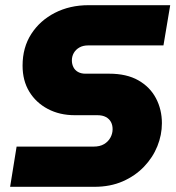

<svg xmlns="http://www.w3.org/2000/svg" viewBox="-20 -720 678 740"><path d="M19 0 44 -155H341Q365 -155 381 -164.5Q397 -174 405.5 -189.5Q414 -205 414 -222Q414 -238 407.5 -250Q401 -262 388 -269Q375 -276 355 -276H268Q210 -276 164.5 -300Q119 -324 93 -366.5Q67 -409 67 -467Q67 -537 100.5 -589Q134 -641 191.5 -670.5Q249 -700 321 -700H636L610 -545H320Q300 -545 286 -537Q272 -529 264.5 -516Q257 -503 257 -487Q257 -473 263 -461Q269 -449 281 -442.5Q293 -436 309 -436H401Q468 -436 513 -410.5Q558 -385 581 -341.5Q604 -298 604 -245Q604 -200 586.5 -156.5Q569 -113 535 -77.5Q501 -42 453 -21Q405 0 344 0Z"/></svg>

Font: MuseoModerno ExtraBold
Style: Italic
Weight: 800
Italic angle: -9°
Designer: Pablo Cosgaya, Héctor Gatti, Marcela Romero, and the Authors of The MuseoModerno Project.
Foundry: Omnibus-Type Team
Version: Version 1.003